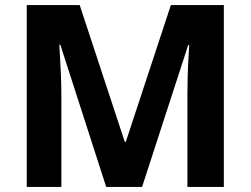

<svg xmlns="http://www.w3.org/2000/svg" viewBox="-20 -734 984 754"><path d="M397 0 217 -558H213Q214 -537 216 -504.5Q218 -472 219.5 -433.5Q221 -395 221 -358V0H85V-714H293L470 -177H474L651 -714H859V0H716V-362Q716 -396 717 -433Q718 -470 720 -503Q722 -536 723 -557H719L538 0Z"/></svg>

Font: Noto Sans Khmer UI
Style: Bold
Weight: 700
Designer: Danh Hong and the Monotype Design Team
Foundry: Monotype Imaging Inc.
Version: Version 2.002; ttfautohint (v1.8.4.7-5d5b)